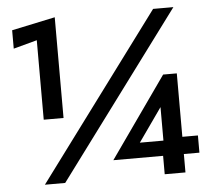

<svg xmlns="http://www.w3.org/2000/svg" viewBox="-51 -756 902 811"><g transform="rotate(-5 400.5 -350.5)"><path d="M26 -584V-662L210 -701V-274H126V-611ZM627 -700H713L193 0H107ZM769 -78H703V0H615V-78H404L645 -420H703V-151H769ZM622 -284 522 -142H622Z"/></g></svg>

Font: Von Semi
Style: Regular
Weight: 600
Version: Version 4.000; ttfautohint (v1.8.4.7-5d5b)